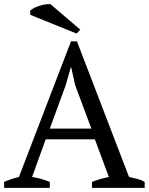

<svg xmlns="http://www.w3.org/2000/svg" viewBox="-20 -913 723 933"><path d="M222 -288H424L345 -500L326 -586H324L299 -498ZM222 0H0V-29Q36 -45 72 -53L325 -712H354L607 -53Q627 -49 646.5 -44Q666 -39 683 -29V0H427V-29Q447 -37 468 -43Q489 -49 509 -53L441 -236H202L136 -53Q178 -47 222 -29ZM370 -769 352 -750 127 -841V-861Q133 -868 146 -874.5Q159 -881 174 -885.5Q189 -890 203 -892Q212 -893 219 -893Q222 -893 225 -893Z"/></svg>

Font: PTSerif
Style: Regular
Weight: 400
Designer: A.Korolkova, O.Umpeleva, V.Yefimov
Foundry: ParaType Ltd
Version: Version 1.000W OFL; ttfautohint (v1.2) -l 8 -r 50 -G 200 -x 